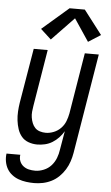

<svg xmlns="http://www.w3.org/2000/svg" viewBox="-79 -803 617 1067"><g transform="rotate(5 230.0 -269.5)"><path d="M153 223Q131 223 108.5 220Q86 217 65.5 209.5Q45 202 28.5 189Q12 176 1.5 158Q-9 140 -13 118Q-17 96 -14 73H63Q60 92 66.5 108.5Q73 125 86.5 135.5Q100 146 117 150Q134 154 153 154Q176 154 200.5 144Q225 134 242 115Q259 96 268 72.5Q277 49 280 26L298 -79Q287 -60 271 -43Q255 -26 235.5 -14Q216 -2 194 3Q172 8 151 8Q126 8 102.5 -0.5Q79 -9 64 -27Q49 -45 41.5 -68Q34 -91 31 -115.5Q28 -140 29.5 -165.5Q31 -191 35 -216L86 -520H164L112 -205Q109 -188 107.5 -171.5Q106 -155 108.5 -139Q111 -123 117 -108Q123 -93 133.5 -82Q144 -71 160 -66Q176 -61 193 -61Q215 -61 237.5 -70Q260 -79 277 -96.5Q294 -114 302.5 -136Q311 -158 315 -180L371 -520H449L357 37Q353 61 345 85Q337 109 323.5 131Q310 153 291 171.5Q272 190 249 201.5Q226 213 201.5 218Q177 223 153 223ZM176 -580 117 -634 265 -762H350L452 -629L383 -585L300 -709Z"/></g></svg>

Font: Iosevka QP
Style: Italic
Weight: 400
Italic angle: -9°
Designer: Belleve Invis
Foundry: Belleve Invis
Version: Version 20.0.0; ttfautohint (v1.8.4)